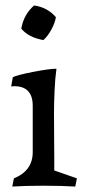

<svg xmlns="http://www.w3.org/2000/svg" viewBox="-20 -681 327 704"><path d="M185 -618Q181 -595 167.5 -571Q154 -547 139 -534Q84 -544 58 -576Q67 -628 105 -661Q154 -654 185 -618ZM179 -56 262 -27 256 3Q206 0 140 0Q71 0 25 3L31 -27Q100 -55 100 -123V-293Q100 -365 32 -365Q26 -365 21 -364L27 -398Q43 -406 102 -417.5Q161 -429 187 -429Q182 -394 180 -347Q178 -300 178 -267.5Q178 -235 178.5 -177.5Q179 -120 179 -100Z"/></svg>

Font: Darwin Serif Regular ALPHA
Style: Regular
Weight: 400
Designer: Emily de Oliveira Santos
Version: Version 0.1